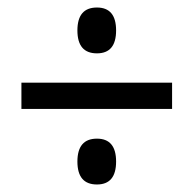

<svg xmlns="http://www.w3.org/2000/svg" viewBox="-20 -608 518 511"><path d="M289 -527Q289 -588 238 -588Q186 -588 186 -527Q186 -466 238 -466Q289 -466 289 -527ZM438 -318V-388H37V-318ZM289 -178Q289 -239 238 -239Q186 -239 186 -178Q186 -117 238 -117Q289 -117 289 -178Z"/></svg>

Font: Noto Sans Display SemiCondensed
Style: Regular
Weight: 400
Width: 4
Designer: Monotype Design team
Foundry: Monotype Imaging Inc.
Version: 1.000